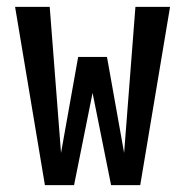

<svg xmlns="http://www.w3.org/2000/svg" viewBox="-20 -540 540 560"><path d="M111 0 24 -520H125L158 -94L208 -374H292L342 -94L375 -520H476L389 0H304L250 -269L196 0Z"/></svg>

Font: Iosevka SS04 Semibold
Style: Regular
Weight: 600
Monospace: yes
Designer: Belleve Invis
Foundry: Belleve Invis
Version: Version 19.0.0; ttfautohint (v1.8.4)